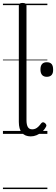

<svg xmlns="http://www.w3.org/2000/svg" viewBox="-20 -910 381 1305"><path d="M189 17Q150 17 129 -7.5Q108 -32 108 -81V-871Q108 -881 114 -885.5Q120 -890 133 -890Q147 -890 153.5 -885.5Q160 -881 160 -871V-93Q160 -63 169 -47Q178 -31 199 -31Q210 -31 220 -35Q230 -39 240 -48.5Q250 -58 260 -72Q266 -79 272.5 -79Q279 -79 286 -73Q292 -68 294.5 -61.5Q297 -55 293 -49Q282 -28 265 -13.5Q248 1 228.5 9Q209 17 189 17ZM298 -388Q277 -388 266 -400.5Q255 -413 255 -438Q255 -463 266 -475Q277 -487 298 -487Q320 -487 330.5 -475Q341 -463 341 -438Q342 -413 331 -400.5Q320 -388 298 -388ZM0 365H302V375H0ZM0 -20H302V0H0ZM0 -505H302V-500H0ZM0 -885H302V-875H0Z"/></svg>

Font: Playwrite GB J Guides
Style: Regular
Weight: 400
Designer: Veronika Burian, José Scaglione
Foundry: TypeTogether
Version: Version 1.003